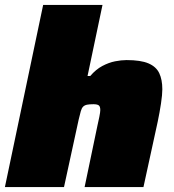

<svg xmlns="http://www.w3.org/2000/svg" viewBox="-21 -763 708 783"><path d="M-1 0 155 -743H397L336 -453H347Q370 -480 396.5 -494Q423 -508 448.5 -513Q474 -518 495 -518Q553 -518 584.5 -504.5Q616 -491 628.5 -464.5Q641 -438 641 -399Q641 -377 635.5 -340.5Q630 -304 622 -266L564 0H324L376 -249Q380 -266 384 -286Q388 -306 388 -314Q388 -329 381.5 -333.5Q375 -338 360 -338Q344 -338 334 -336Q324 -334 318 -328Q312 -322 308.5 -309.5Q305 -297 300 -276L240 0Z"/></svg>

Font: Saira Expanded Black
Style: Italic
Weight: 900
Width: 7
Italic angle: -12°
Designer: Hector Gatti with collaboration of the Omnibus-Type team
Foundry: Omnibus-Type
Version: Version 1.101